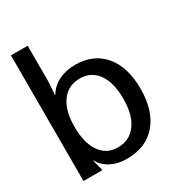

<svg xmlns="http://www.w3.org/2000/svg" viewBox="-178 -848 898 974"><g transform="rotate(-30 270.5 -361.5)"><path d="M130 -64H127L144 0H33V-736H131V-530L126 -450H128Q150 -489 193 -510.5Q236 -532 290 -532Q397 -532 457.5 -460Q518 -388 518 -261Q518 -132 455.5 -59.5Q393 13 281 13Q229 13 189 -7.5Q149 -28 130 -64ZM270 -60Q339 -60 378 -113Q417 -166 417 -261Q417 -355 380 -407.5Q343 -460 276 -460Q208 -460 169.5 -407.5Q131 -355 131 -261Q131 -166 168 -113Q205 -60 270 -60Z"/></g></svg>

Font: Non Bureau
Style: Regular
Weight: 400
Designer: Jona Saucedo
Foundry: Non Foundry
Version: Version 1.000; ttfautohint (v1.8.4)